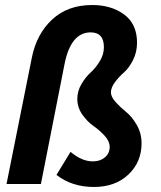

<svg xmlns="http://www.w3.org/2000/svg" viewBox="-20 -733 640 765"><path d="M354 12Q267 12 205 -36L261 -128Q306 -90 350 -90Q379 -90 398 -106Q417 -122 417 -148Q417 -170 397 -192Q377 -214 352.5 -231Q328 -248 308 -276.5Q288 -305 288 -339Q288 -370 304.5 -398Q321 -426 341 -444Q361 -462 377.5 -489Q394 -516 394 -545Q394 -604 341 -604Q262 -604 237 -477L143 0H6L107 -504Q126 -598 188 -655.5Q250 -713 347 -713Q424 -713 475 -675Q526 -637 526 -563Q526 -525 510 -493.5Q494 -462 474 -444.5Q454 -427 438 -405.5Q422 -384 422 -365Q422 -347 441 -326Q460 -305 483 -286.5Q506 -268 525 -235Q544 -202 544 -162Q544 -87 491.5 -37.5Q439 12 354 12Z"/></svg>

Font: TypoPRO Source Code Pro
Style: Bold Italic
Weight: 700
Italic angle: -11°
Monospace: yes
Designer: Paul D. Hunt, Teo Tuominen
Foundry: Adobe Systems Incorporated
Version: Version 1.030;PS 1.0;hotconv 1.0.84;makeotf.lib2.5.63406